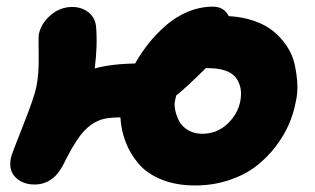

<svg xmlns="http://www.w3.org/2000/svg" viewBox="-20 -549 958 584"><path d="M573.2 15.1Q515.6 15.1 471.2 -2.9Q426.8 -21 401.1 -51.5Q375.5 -82 362.1 -117.2Q348.6 -152.3 346.2 -191.9Q315.9 -191.9 296.4 -187.5Q276.9 -183.1 257.8 -169.9Q246.1 -161.6 235.1 -149.9Q224.1 -138.2 213.6 -121.8Q203.1 -105.5 198 -96.7Q192.9 -87.9 182.6 -68.1Q172.4 -48.3 171.9 -46.9Q141.1 12.2 85 12.2Q49.3 12.2 27.3 -9.5Q5.4 -31.2 13.2 -68.8Q15.1 -79.1 49.8 -166.3Q84.5 -253.4 90.8 -286.1Q98.6 -322.8 97.7 -379.4Q96.7 -436 98.1 -444.8Q105 -478 134 -502.9Q163.1 -527.8 199.2 -527.8Q228 -527.8 248.3 -512.2Q268.6 -496.6 272 -470.2Q277.3 -412.6 268.1 -340.8Q317.4 -354.5 391.1 -356Q409.7 -389.2 432.9 -418Q456.1 -446.8 485.8 -472.7Q515.6 -498.5 552.5 -513.7Q589.4 -528.8 627.9 -528.8Q661.1 -528.8 675.8 -500Q718.3 -497.6 753.2 -485.4Q788.1 -473.1 811.5 -453.9Q835 -434.6 852.1 -409.2Q869.1 -383.8 875.7 -355.5Q882.3 -327.1 884.3 -296.4Q886.2 -265.6 878.9 -235.8Q872.6 -203.1 858.4 -170.2Q844.2 -137.2 818.4 -103.3Q792.5 -69.3 759 -43.5Q725.6 -17.6 677.2 -1.2Q628.9 15.1 573.2 15.1ZM512.2 -242.2Q509.8 -230.5 512.9 -214.4Q516.1 -198.2 524.4 -181.6Q532.7 -165 551.3 -153.6Q569.8 -142.1 595.2 -142.1Q639.6 -142.1 671.4 -171.9Q703.1 -201.7 710.9 -241.2Q719.2 -284.7 697 -313.2Q674.8 -341.8 610.8 -341.8H606Q547.9 -283.7 516.1 -258.8Q515.6 -256.8 514.2 -251.2Q512.7 -245.6 512.2 -242.2Z"/></svg>

Font: Shantell Sans Normal
Style: Italic
Weight: 800
Italic angle: -11.31°
Designer: Stephen Nixon, Anya Danilova, Shantell Martin
Foundry: Arrow Type
Version: Version 1.006;[559af2be0]